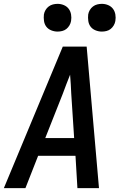

<svg xmlns="http://www.w3.org/2000/svg" viewBox="-23 -977 643 997"><path d="M-3 0 201 -490 303 -735H427L491 0H379L369 -168H175L109 0ZM362 -260 347 -490Q346 -515 344.5 -539.5Q343 -564 341 -589Q331 -564 321.5 -539.5Q312 -515 303 -490L212 -260ZM506 -813Q489 -813 473 -819.5Q457 -826 447.5 -838.5Q438 -851 435.5 -868Q433 -885 435 -902Q437 -914 443.5 -925Q450 -936 460 -943.5Q470 -951 482 -954Q494 -957 506 -957Q523 -957 538.5 -950.5Q554 -944 563.5 -931.5Q573 -919 576 -902Q579 -885 576 -868Q574 -856 567.5 -845Q561 -834 551.5 -826.5Q542 -819 530 -816Q518 -813 506 -813ZM276 -813Q259 -813 243 -819.5Q227 -826 217.5 -838.5Q208 -851 205.5 -868Q203 -885 205 -902Q207 -914 213.5 -925Q220 -936 230 -943.5Q240 -951 252 -954Q264 -957 276 -957Q293 -957 308.5 -950.5Q324 -944 333.5 -931.5Q343 -919 346 -902Q349 -885 346 -868Q344 -856 337.5 -845Q331 -834 321.5 -826.5Q312 -819 300 -816Q288 -813 276 -813Z"/></svg>

Font: Iosevka Semibold Extended
Style: Italic
Weight: 600
Width: 7
Italic angle: -9°
Monospace: yes
Designer: Belleve Invis
Foundry: Belleve Invis
Version: Version 32.5.0; ttfautohint (v1.8.4)